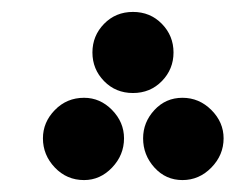

<svg xmlns="http://www.w3.org/2000/svg" viewBox="-20 -274 417 322"><path d="M203 -118Q232 -118 251.5 -138Q271 -158 271 -186Q271 -214 251.5 -234Q232 -254 203 -254Q174 -254 154.5 -234Q135 -214 135 -186Q135 -158 154.5 -138Q174 -118 203 -118ZM121 28Q148 28 168 7Q188 -14 188 -42Q188 -69 168 -89.5Q148 -110 121 -110Q92 -110 72 -89.5Q52 -69 52 -42Q52 -14 72 7Q92 28 121 28ZM286 28Q314 28 334.5 7Q355 -14 355 -42Q355 -69 334.5 -89.5Q314 -110 286 -110Q258 -110 239 -89.5Q220 -69 220 -42Q220 -14 239 7Q258 28 286 28Z"/></svg>

Font: Noto Sans Arabic SemiCondensed Extra
Style: Regular
Weight: 800
Width: 4
Designer: Nadine Chahine - Monotype Design Team
Foundry: Monotype Imaging Inc.
Version: Version 1.902